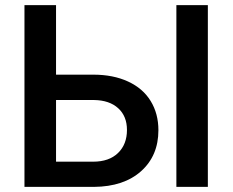

<svg xmlns="http://www.w3.org/2000/svg" viewBox="-20 -731 912 751"><path d="M199.2 -439H344.7Q422.9 -439 481 -412.1Q539.1 -385.3 569.3 -335.9Q599.6 -286.6 599.6 -221.7Q599.6 -122.1 532 -61.5Q464.4 -1 347.7 0H75.7V-710.9H199.2ZM793 0H669.9V-710.9H793ZM199.2 -339.8V-98.6H344.2Q406.7 -98.6 441.7 -132.6Q476.6 -166.5 476.6 -222.7Q476.6 -276.4 442.4 -307.6Q408.2 -338.9 347.7 -339.8Z"/></svg>

Font: Roboto-o Medium
Style: Regular
Weight: 500
Designer: Google
Version: Version 2.134; 2016; ttfautohint (v1.6)